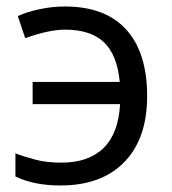

<svg xmlns="http://www.w3.org/2000/svg" viewBox="-20 -565 532 595"><path d="M167 9.8Q85.4 9.8 27.8 -18.1V-89.8Q57.1 -78.6 91.3 -69.8Q125.5 -61 169.9 -61Q254.9 -61 301 -106.4Q347.2 -151.9 352.1 -242.2H81.1V-311H351.1Q343.3 -395 302 -434.1Q260.7 -473.1 182.1 -473.1Q131.8 -473.1 58.1 -446.8L35.2 -515.1Q62 -527.8 102.1 -536.4Q142.1 -544.9 181.2 -544.9Q306.2 -544.9 371.1 -473.4Q436 -401.9 436 -267.1Q436 -135.7 365.5 -63Q294.9 9.8 167 9.8Z"/></svg>

Font: WebKoruri
Style: Regular
Weight: 400
Foundry: lindwurm / mohemohe
Version: Version 1.00